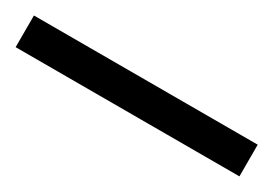

<svg xmlns="http://www.w3.org/2000/svg" viewBox="-15 -46 478 336"><g transform="rotate(30 224.0 122.0)"><path d="M450.2 153.8H-2V89.8H450.2Z"/></g></svg>

Font: f07686384
Style: Regular
Weight: 400
Foundry: Ascender Corporation
Version: Version 1.10